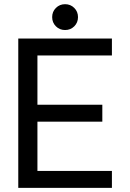

<svg xmlns="http://www.w3.org/2000/svg" viewBox="-20 -909 630 929"><path d="M475.1 -402.3H161.1V-640.6H521.5V-722.7H68.4V0H521.5V-82H161.1V-320.3H475.1ZM232.4 -826.2Q232.4 -799.8 250.5 -781.7Q268.6 -763.7 294.9 -763.7Q321.3 -763.7 339.4 -781.7Q357.4 -799.8 357.4 -826.2Q357.4 -852.5 339.4 -870.6Q321.3 -888.7 294.9 -888.7Q268.6 -888.7 250.5 -870.6Q232.4 -852.5 232.4 -826.2Z"/></svg>

Font: Giphurs SC
Style: Regular
Weight: 400
Version: Version 0.920